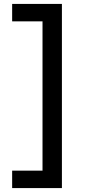

<svg xmlns="http://www.w3.org/2000/svg" viewBox="-20 -850 440 980"><path d="M296 110V-830H42V-741H197V21H42V110Z"/></svg>

Font: Tekne LDO Medium
Style: Regular
Weight: 500
Monospace: yes
Designer: Alessio Laiso, Mario Rullo, Paolo Rosset
Foundry: Alessio Laiso
Version: Version 1.000;hotconv 1.0.109;makeotfexe 2.5.65596